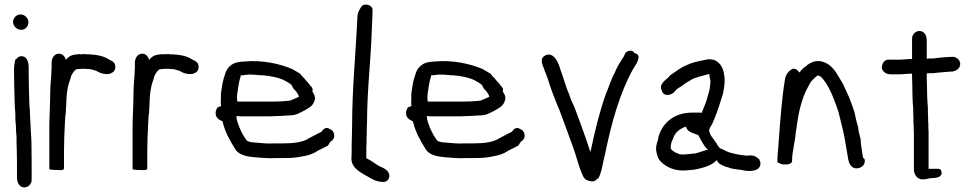

<svg xmlns="http://www.w3.org/2000/svg" viewBox="-20 -739 4243 837"><path d="M37 -644C37 -625 53 -609 73 -609C90 -609 104 -624 104 -641C104 -660 88 -676 69 -676C52 -676 37 -661 37 -644ZM41 -432C41 -385 43 -338 44 -291C44 -279 45 -267 46 -256L47 -241V-216C49 -201 50 -182 50 -167V-166C51 -159 51 -154 52 -145V-123C53 -91 54 -60 54 -30V34C54 53 62 78 86 78C103 78 118 63 118 46V-30C118 -62 117 -93 117 -123L116 -140C116 -145 116 -149 115 -156C115 -167 113 -185 113 -197V-198C112 -210 112 -221 111 -233C111 -241 110 -250 110 -259V-260C109 -267 109 -276 108 -285C107 -329 105 -374 105 -418V-444C105 -465 100 -494 73 -494C63 -494 55 -488 51 -481C51 -482 46 -479 46 -477V-476C43 -462 41 -447 41 -432Z M195 -1C203 1 210 2 225 2H231C241 2 259 5 259 -5V-81C259 -122 261 -163 263 -203C264 -220 264 -235 267 -248V-249C267 -260 268 -273 269 -287C269 -308 271 -335 275 -353C278 -375 286 -389 291 -410C296 -419 305 -434 313 -437C316 -437 321 -438 324 -438C329 -438 334 -439 338 -439H352C358 -438 363 -438 369 -438C371 -438 372 -437 376 -437C381 -435 386 -435 390 -433H391C395 -432 398 -431 404 -428L413 -423C423 -419 434 -416 445 -416C453 -416 459 -416 466 -421C481 -426 486 -444 481 -458C478 -468 469 -473 458 -478C441 -490 419 -497 394 -500C386 -501 378 -501 370 -502H369C363 -502 359 -502 353 -503H352C344 -503 337 -503 329 -502C329 -502 328 -503 325 -503H324C318 -502 314 -502 308 -501C288 -499 277 -490 267 -478C264 -491 254 -505 237 -505C216 -505 205 -484 205 -466V-451C205 -444 205 -436 204 -429V-422C204 -417 203 -411 203 -405C202 -392 201 -380 200 -366V-365C200 -357 199 -347 199 -337C199 -293 196 -245 195 -199Z M558 -1C566 1 573 2 588 2H594C604 2 622 5 622 -5V-81C622 -122 624 -163 626 -203C627 -220 627 -235 630 -248V-249C630 -260 631 -273 632 -287C632 -308 634 -335 638 -353C641 -375 649 -389 654 -410C659 -419 668 -434 676 -437C679 -437 684 -438 687 -438C692 -438 697 -439 701 -439H715C721 -438 726 -438 732 -438C734 -438 735 -437 739 -437C744 -435 749 -435 753 -433H754C758 -432 761 -431 767 -428L776 -423C786 -419 797 -416 808 -416C816 -416 822 -416 829 -421C844 -426 849 -444 844 -458C841 -468 832 -473 821 -478C804 -490 782 -497 757 -500C749 -501 741 -501 733 -502H732C726 -502 722 -502 716 -503H715C707 -503 700 -503 692 -502C692 -502 691 -503 688 -503H687C681 -502 677 -502 671 -501C651 -499 640 -490 630 -478C627 -491 617 -505 600 -505C579 -505 568 -484 568 -466V-451C568 -444 568 -436 567 -429V-422C567 -417 566 -411 566 -405C565 -392 564 -380 563 -366V-365C563 -357 562 -347 562 -337C562 -293 559 -245 558 -199Z M920 -246C920 -224 937 -216 950 -210C961 -163 982 -127 1003 -93C1019 -62 1058 -56 1095 -53C1123 -51 1152 -48 1184 -50H1223C1251 -50 1273 -52 1297 -57C1325 -62 1344 -67 1367 -83C1380 -89 1394 -96 1407 -103H1408C1413 -108 1416 -115 1419 -120C1426 -124 1437 -133 1437 -146C1437 -163 1429 -172 1417 -177C1400 -188 1387 -174 1382 -165C1363 -155 1342 -144 1322 -134V-133C1294 -118 1257 -114 1214 -114H1175C1148 -112 1123 -115 1099 -117C1083 -118 1068 -119 1057 -125C1051 -133 1045 -142 1040 -150C1034 -162 1029 -170 1024 -183C1019 -198 1011 -213 1011 -231V-233H1014C1019 -232 1024 -232 1027 -232H1161C1189 -233 1216 -234 1243 -236C1270 -236 1287 -247 1304 -256H1305C1320 -266 1341 -273 1349 -295C1359 -315 1349 -328 1342 -340C1342 -341 1343 -347 1343 -350V-351C1340 -357 1338 -362 1333 -365C1328 -373 1322 -380 1314 -388C1310 -394 1305 -399 1298 -406C1295 -409 1291 -415 1287 -419H1286C1276 -425 1265 -432 1254 -438C1200 -461 1125 -478 1047 -471C1029 -470 1011 -469 995 -460C979 -451 966 -435 961 -415C951 -389 947 -360 943 -328V-303C942 -297 942 -287 943 -282C943 -280 943 -280 944 -277L931 -272H930C924 -266 920 -256 920 -246ZM1014 -297C1013 -307 1013 -319 1014 -329C1018 -355 1021 -382 1029 -406V-410C1040 -412 1051 -412 1066 -414C1081 -414 1096 -413 1114 -411H1123C1160 -408 1196 -401 1221 -388C1233 -381 1248 -374 1254 -364V-362C1257 -355 1260 -351 1265 -347C1267 -345 1269 -342 1272 -339C1276 -331 1282 -326 1283 -317C1276 -314 1266 -309 1258 -306C1252 -304 1246 -300 1242 -300H1241C1215 -297 1188 -296 1161 -296H1022C1021 -296 1019 -296 1017 -297Z M1512 -48C1512 -6 1552 12 1576 27H1577C1596 38 1619 54 1648 54C1662 55 1671 48 1675 39C1686 10 1656 -5 1640 -12L1628 -18C1615 -26 1603 -34 1591 -42C1587 -44 1578 -48 1577 -50V-49C1576 -52 1577 -58 1577 -64V-95C1577 -101 1577 -105 1578 -110V-132C1578 -146 1579 -158 1579 -174C1579 -184 1579 -193 1580 -202V-203C1580 -346 1597 -477 1601 -615C1602 -641 1604 -664 1604 -690V-697C1604 -710 1589 -719 1575 -719C1570 -719 1563 -718 1559 -714V-715C1550 -702 1538 -686 1538 -664C1531 -507 1515 -354 1515 -190C1515 -173 1514 -160 1514 -144C1514 -132 1513 -119 1513 -107V-76C1513 -66 1512 -57 1512 -48Z M1750 -246C1750 -224 1767 -216 1780 -210C1791 -163 1812 -127 1833 -93C1849 -62 1888 -56 1925 -53C1953 -51 1982 -48 2014 -50H2053C2081 -50 2103 -52 2127 -57C2155 -62 2174 -67 2197 -83C2210 -89 2224 -96 2237 -103H2238C2243 -108 2246 -115 2249 -120C2256 -124 2267 -133 2267 -146C2267 -163 2259 -172 2247 -177C2230 -188 2217 -174 2212 -165C2193 -155 2172 -144 2152 -134V-133C2124 -118 2087 -114 2044 -114H2005C1978 -112 1953 -115 1929 -117C1913 -118 1898 -119 1887 -125C1881 -133 1875 -142 1870 -150C1864 -162 1859 -170 1854 -183C1849 -198 1841 -213 1841 -231V-233H1844C1849 -232 1854 -232 1857 -232H1991C2019 -233 2046 -234 2073 -236C2100 -236 2117 -247 2134 -256H2135C2150 -266 2171 -273 2179 -295C2189 -315 2179 -328 2172 -340C2172 -341 2173 -347 2173 -350V-351C2170 -357 2168 -362 2163 -365C2158 -373 2152 -380 2144 -388C2140 -394 2135 -399 2128 -406C2125 -409 2121 -415 2117 -419H2116C2106 -425 2095 -432 2084 -438C2030 -461 1955 -478 1877 -471C1859 -470 1841 -469 1825 -460C1809 -451 1796 -435 1791 -415C1781 -389 1777 -360 1773 -328V-303C1772 -297 1772 -287 1773 -282C1773 -280 1773 -280 1774 -277L1761 -272H1760C1754 -266 1750 -256 1750 -246ZM1844 -297C1843 -307 1843 -319 1844 -329C1848 -355 1851 -382 1859 -406V-410C1870 -412 1881 -412 1896 -414C1911 -414 1926 -413 1944 -411H1953C1990 -408 2026 -401 2051 -388C2063 -381 2078 -374 2084 -364V-362C2087 -355 2090 -351 2095 -347C2097 -345 2099 -342 2102 -339C2106 -331 2112 -326 2113 -317C2106 -314 2096 -309 2088 -306C2082 -304 2076 -300 2072 -300H2071C2045 -297 2018 -296 1991 -296H1852C1851 -296 1849 -296 1847 -297Z M2352 -494C2328 -478 2353 -442 2355 -429V-427H2356C2359 -421 2361 -415 2363 -409L2367 -399C2381 -351 2401 -301 2420 -256C2440 -203 2459 -150 2478 -98C2492 -61 2501 -18 2517 18C2521 27 2524 37 2534 44C2544 49 2568 59 2581 43C2582 42 2586 39 2588 38V37L2589 38C2605 6 2608 -32 2618 -69C2646 -205 2682 -335 2741 -440C2743 -442 2744 -444 2747 -450C2754 -460 2762 -473 2764 -489V-490C2764 -499 2756 -506 2745 -508C2739 -524 2716 -518 2708 -510H2707C2704 -503 2702 -499 2699 -492C2695 -487 2691 -481 2687 -473C2678 -460 2666 -438 2660 -422C2643 -392 2634 -358 2620 -326C2594 -252 2573 -168 2556 -85C2555 -82 2554 -80 2553 -76V-78C2532 -144 2509 -205 2485 -270C2477 -288 2468 -305 2463 -323C2447 -358 2437 -399 2423 -436L2417 -454C2412 -467 2405 -481 2396 -490C2383 -504 2364 -504 2352 -494Z M2840 -86C2843 -66 2848 -47 2861 -34C2884 -11 2921 7 2967 4C2975 4 2981 3 2989 2C3007 2 3025 -3 3040 -7C3063 -13 3089 -23 3104 -41C3107 -35 3113 -29 3118 -24C3128 -19 3140 -12 3156 -9C3170 -2 3193 -1 3213 2C3244 10 3297 11 3295 -29C3295 -33 3293 -37 3291 -41V-43C3283 -51 3267 -65 3245 -61H3236C3234 -60 3232 -60 3232 -60L3231 -61L3213 -63L3195 -66C3184 -68 3169 -72 3158 -75C3145 -80 3132 -88 3118 -93C3114 -99 3108 -105 3105 -111V-113C3102 -116 3100 -117 3098 -121V-122C3086 -140 3075 -148 3071 -172C3074 -179 3077 -187 3082 -194V-195H3083C3099 -230 3111 -264 3123 -303L3132 -331C3136 -352 3139 -369 3139 -393C3139 -404 3136 -414 3135 -423V-424C3128 -456 3105 -485 3064 -480C3031 -473 3006 -470 2978 -457C2947 -445 2927 -428 2902 -411H2901V-410C2892 -396 2848 -374 2865 -345C2872 -314 2910 -324 2922 -341C2930 -351 2938 -356 2953 -365C2964 -374 2978 -383 2990 -389V-390H2991C3012 -403 3040 -407 3069 -416H3072L3073 -407L3076 -392L3077 -386C3077 -360 3071 -337 3064 -316V-315C3059 -293 3047 -269 3039 -247C3038 -247 3034 -248 3031 -248H2997C2919 -248 2868 -204 2850 -141C2849 -136 2849 -131 2848 -128C2843 -114 2840 -104 2840 -87ZM2904 -96V-101C2904 -108 2908 -123 2912 -130H2913V-131C2920 -159 2941 -177 2970 -187C2970 -187 2972 -182 2973 -180C2980 -164 3002 -158 3022 -151L3025 -149C3035 -129 3047 -105 3063 -89H3064C3065 -89 3066 -88 3067 -87C3044 -82 3020 -69 2997 -69L2991 -68L2976 -67L2971 -66H2960C2957 -65 2954 -65 2951 -66H2950C2945 -66 2940 -66 2937 -69H2936L2935 -70H2934L2933 -71C2926 -73 2920 -76 2916 -80C2910 -83 2904 -88 2904 -96Z M3369 -32C3379 -27 3386 -21 3401 -22C3408 -21 3433 -23 3433 -37C3433 -82 3446 -117 3449 -162L3452 -180C3459 -238 3471 -291 3490 -335C3497 -352 3507 -367 3515 -383L3535 -403C3538 -406 3541 -407 3545 -410C3549 -410 3555 -407 3559 -404C3589 -374 3609 -325 3626 -278L3635 -252C3639 -235 3644 -217 3648 -199C3660 -155 3667 -109 3675 -61L3678 -43C3681 -27 3690 -7 3711 -5H3712C3732 -5 3750 -17 3750 -37C3750 -42 3750 -47 3742 -52C3739 -70 3736 -93 3733 -112L3732 -130C3729 -149 3721 -167 3721 -185C3715 -203 3709 -229 3705 -250C3705 -252 3706 -248 3705 -250C3701 -261 3698 -271 3694 -282L3682 -314C3672 -336 3663 -355 3653 -377H3652V-378C3631 -411 3615 -452 3572 -468C3539 -481 3509 -466 3492 -449C3490 -448 3485 -445 3482 -442L3473 -433C3471 -431 3469 -428 3466 -423C3465 -424 3464 -425 3462 -426C3458 -434 3447 -441 3434 -439L3433 -438C3418 -430 3404 -412 3402 -393C3388 -309 3382 -220 3375 -128L3372 -86C3371 -74 3369 -59 3369 -46Z M3824 -442C3829 -424 3845 -415 3864 -415H3898C3918 -415 3936 -418 3956 -418V-414C3956 -405 3956 -391 3957 -375C3957 -341 3958 -296 3961 -265C3961 -252 3961 -239 3962 -226V-203L3963 -195C3963 -183 3963 -171 3964 -159V-1C3964 21 3978 43 4001 43C4013 43 4023 41 4034 38C4050 36 4081 40 4085 16V15C4085 6 4081 -3 4071 -3H4028V-164C4027 -174 4027 -185 4027 -198V-199C4026 -206 4026 -216 4026 -227C4025 -240 4025 -253 4025 -267C4024 -279 4023 -296 4022 -316C4022 -332 4021 -348 4021 -363V-364C4020 -384 4020 -403 4020 -414V-419C4023 -419 4025 -419 4031 -420H4050C4076 -424 4096 -424 4124 -427H4131C4147 -429 4166 -440 4166 -461V-462C4164 -480 4147 -494 4126 -491C4121 -491 4116 -491 4110 -490C4093 -490 4074 -487 4056 -485C4053 -485 4050 -484 4047 -484H4031L4020 -483V-563C4020 -583 4010 -604 3988 -604C3972 -604 3956 -589 3956 -572V-482C3937 -482 3920 -479 3902 -479H3850C3833 -477 3824 -459 3824 -443Z"/></svg>

Font: Scribbler
Style: Bd
Weight: 700
Designer: Mew Too
Foundry: Cannot Into Space Fonts
Version: Version 1.001